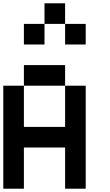

<svg xmlns="http://www.w3.org/2000/svg" viewBox="-20 -1145 665 1165"><path d="M0 0V-625H125V-375H375V-625H500V0H375V-250H125V0ZM125 -625V-750H375V-625ZM125 -875V-1000H250V-875ZM250 -1000V-1125H375V-1000ZM375 -875V-1000H500V-875Z"/></svg>

Font: Galmuri7 Regular
Style: Regular
Weight: 400
Designer: Lee Minseo (quiple)
Version: Version 2.399;hotconv 1.1.1;makeotfexe 2.6.0 DEVELOPMENT